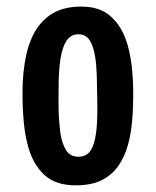

<svg xmlns="http://www.w3.org/2000/svg" viewBox="-20 -547 468 577"><path d="M207.8 10Q148 10 114.4 -20.4Q80.8 -50.8 65.6 -102.6Q55.6 -136.8 51.6 -178.6Q47.6 -220.4 47.6 -267Q47.6 -298.8 50.4 -327.7Q53.2 -356.6 59 -382.6Q64.8 -408.6 74.4 -430.6Q93.2 -475.4 129.7 -501.3Q166.2 -527.2 224.4 -527.2Q277.8 -527.2 309.7 -500.4Q341.6 -473.6 358 -428.6Q370 -395.4 375.2 -353.2Q380.4 -311 380.4 -263.6Q380.4 -221.8 377.1 -184.1Q373.8 -146.4 365.4 -114.6Q355.2 -76.2 335.4 -48.2Q315.6 -20.2 284.7 -5.1Q253.8 10 207.8 10ZM215.4 -76Q240.4 -76 252.4 -95Q264.4 -114 268.4 -145.6Q270.6 -160.8 271.5 -177.6Q272.4 -194.4 272.6 -213.3Q272.8 -232.2 272.2 -252.4Q271.6 -288.4 270.8 -319.9Q270 -351.4 266 -375.4Q261 -408 249.4 -426Q237.8 -444 215.4 -444Q201.8 -444 192.3 -437.3Q182.8 -430.6 176.4 -418.5Q170 -406.4 165.4 -389.2Q161.4 -372.4 159.2 -350.9Q157 -329.4 156.4 -305.1Q155.8 -280.8 155.8 -255.2Q155.8 -235.6 156.2 -216.5Q156.6 -197.4 158 -180.5Q159.4 -163.6 161.2 -148.4Q166.2 -115.2 178.6 -95.6Q191 -76 215.4 -76Z"/></svg>

Font: Truculenta
Style: Regular
Weight: 400
Designer: Ivan Castro, Eva Sanz & Omnibus-Type Team
Foundry: Omnibus-Type
Version: Version 1.002